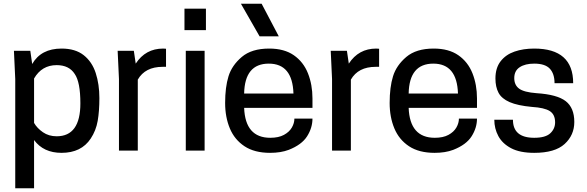

<svg xmlns="http://www.w3.org/2000/svg" viewBox="-20 -800 3120 1020"><path d="M161 200H61V-380L54 -530H141L151 -460Q198 -542 307 -542Q380 -542 424.5 -507Q469 -472 488.5 -412Q508 -352 508 -279Q508 -210 499 -158Q490 -106 462 -64Q412 12 307 12Q211 12 161 -56ZM281 -76Q407 -76 407 -251Q407 -364 377 -407Q347 -454 281 -454Q202 -454 161 -383V-147Q177 -119 208 -97.5Q239 -76 281 -76Z M712 0H612V-380L605 -530H691L701 -462Q753 -542 847 -542L862 -541V-445H844Q751 -445 712 -377Z M1067 0H967V-530H1067ZM1074 -640H960V-754H1074Z M1415 12Q1332 12 1279 -23Q1226 -58 1201 -118Q1176 -178 1176 -253Q1176 -337 1194 -395Q1212 -453 1264.5 -497.5Q1317 -542 1410 -542Q1490 -542 1541 -506.5Q1592 -471 1616 -410.5Q1640 -350 1640 -277V-227H1277Q1283 -68 1416 -68Q1460 -68 1488.5 -83.5Q1517 -99 1530.5 -122.5Q1544 -146 1544 -170H1640Q1640 -121 1611.5 -76Q1583 -31 1514 -4Q1472 12 1415 12ZM1539 -303Q1534 -462 1408 -462Q1280 -462 1277 -303ZM1461 -607H1359L1260 -780H1370Z M1844 0H1744V-380L1737 -530H1823L1833 -462Q1885 -542 1979 -542L1994 -541V-445H1976Q1883 -445 1844 -377Z M2289 12Q2206 12 2153 -23Q2100 -58 2075 -118Q2050 -178 2050 -253Q2050 -337 2068 -395Q2086 -453 2138.5 -497.5Q2191 -542 2284 -542Q2364 -542 2415 -506.5Q2466 -471 2490 -410.5Q2514 -350 2514 -277V-227H2151Q2157 -68 2290 -68Q2334 -68 2362.5 -83.5Q2391 -99 2404.5 -122.5Q2418 -146 2418 -170H2514Q2514 -121 2485.5 -76Q2457 -31 2388 -4Q2346 12 2289 12ZM2413 -303Q2408 -462 2282 -462Q2154 -462 2151 -303Z M2818 12Q2742 12 2695.5 -12.5Q2649 -37 2627.5 -77Q2606 -117 2606 -164H2705Q2705 -68 2818 -68Q2878 -68 2903.5 -92Q2929 -116 2929 -150Q2929 -192 2900.5 -210Q2872 -228 2806 -232Q2730 -239 2687.5 -257.5Q2645 -276 2628.5 -307Q2612 -338 2612 -383Q2612 -439 2639.5 -474.5Q2667 -510 2713.5 -526Q2760 -542 2818 -542Q3025 -542 3025 -358H2926Q2926 -408 2901 -435Q2876 -462 2818 -462Q2770 -462 2741 -443Q2712 -424 2712 -385Q2712 -348 2738 -329Q2764 -310 2830 -305Q2940 -298 2985.5 -262.5Q3031 -227 3031 -152Q3031 -82 2979.5 -35Q2928 12 2818 12Z"/></svg>

Font: Tanohe Sans Medium
Style: Regular
Weight: 500
Designer: Village Type and Design LLC
Foundry: Cooper Hewitt Smithsonian Design Museum
Version: Version 1.00;September 29, 2021;FontCreator 13.0.0.2655 64-b